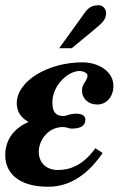

<svg xmlns="http://www.w3.org/2000/svg" viewBox="-25 -700 499 733"><path d="M201 -516H249L330 -583C365 -612 380 -624 380 -651C380 -667 366 -680 353 -680C333 -680 316 -676 299 -652ZM83 -234C33 -212 -5 -171 -5 -107C-5 -47 37 13 160 13C263 13 330 -62 367 -116L339 -134C291 -67 240 -51 196 -51C147 -51 123 -84 123 -120C123 -165 159 -215 215 -215C230 -215 238 -209 248 -209C283 -209 301 -220 301 -243C301 -261 283 -266 266 -266C240 -266 229 -257 218 -257C185 -257 175 -276 175 -309C175 -375 235 -429 279 -429C291 -429 309 -422 309 -412C309 -390 288 -383 288 -354C288 -324 312 -301 346 -301C383 -301 408 -332 408 -372C408 -428 350 -462 290 -462C159 -462 39 -391 39 -306C39 -278 51 -253 83 -235Z"/></svg>

Font: STIXGeneral
Style: Bold Italic
Weight: 700
Italic angle: -16.33°
Designer: MicroPress Inc., with final additions and corrections provided by Coen Hoffman, Elsevier (retired)
Version: Version 1.1.0